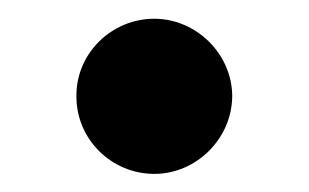

<svg xmlns="http://www.w3.org/2000/svg" viewBox="-20 -181 338 210"><path d="M63.6 -76C63.2 -28.8 101.9 9.2 148.8 9.2C194.2 9.2 233.7 -28.8 234 -76C233.7 -122.5 194.2 -160.5 148.8 -160.5C101.9 -160.5 63.2 -122.5 63.6 -76Z"/></svg>

Font: Inter-Hewn
Style: Bold
Weight: 700
Designer: Rasmus Andersson
Foundry: rsms
Version: Version 3.012;git-f93a4a705